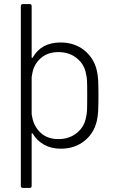

<svg xmlns="http://www.w3.org/2000/svg" viewBox="-20 -720 563 940"><path d="M462 -251Q462 -202 460.5 -176Q459 -150 454 -128Q440 -67 392.5 -29.5Q345 8 278 8Q231 8 196 -11.5Q161 -31 140 -66Q138 -68 136.5 -68Q135 -68 135 -65V190Q135 200 125 200H92Q82 200 82 190V-690Q82 -700 92 -700H125Q135 -700 135 -690V-440Q135 -437 136.5 -436.5Q138 -436 140 -438Q182 -512 276 -512Q344 -512 391 -475Q438 -438 453 -379Q459 -356 460.5 -329Q462 -302 462 -251ZM407 -252Q407 -308 406 -326Q405 -344 401 -359Q393 -405 356 -435Q319 -465 266 -465Q214 -465 180 -435.5Q146 -406 138 -360L136 -348L135 -344V-160L136 -156L138 -145Q147 -99 180 -69Q213 -39 266 -39Q319 -39 356 -69Q393 -99 401 -145Q405 -160 406 -178.5Q407 -197 407 -252Z"/></svg>

Font: Barlow Light
Style: Regular
Weight: 300
Designer: Jeremy Tribby
Foundry: Tribby Type
Version: Version 1.422